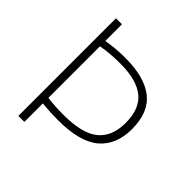

<svg xmlns="http://www.w3.org/2000/svg" viewBox="-197 -885 1030 1030"><g transform="rotate(45 318.0 -370.0)"><path d="M99 0V-740.5H144.5V-614Q173 -619 207.8 -622.5Q242.5 -626 287.5 -626Q430 -626 505.2 -567.2Q580.5 -508.5 580.5 -381Q580.5 -262 505.8 -198Q431 -134 265 -134Q233 -134 205 -135.5Q177 -137 144.5 -140V0ZM265.5 -175Q409 -175 471 -226.5Q533 -278 533 -380Q533 -487.5 472 -536.5Q411 -585.5 288.5 -585.5Q247 -585.5 212 -582.5Q177 -579.5 144.5 -573.5V-182.5Q174 -178.5 202.8 -176.8Q231.5 -175 265.5 -175Z"/></g></svg>

Font: Encode Sans SC SemiExpanded ExtraLight
Style: Regular
Weight: 250
Width: 6
Designer: Multiple Designers
Foundry: Impallari Type
Version: Version 3.002